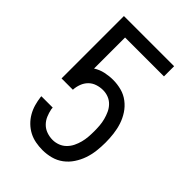

<svg xmlns="http://www.w3.org/2000/svg" viewBox="-218 -831 936 936"><g transform="rotate(45 250.0 -363.5)"><path d="M252 8Q228 8 204 3.5Q180 -1 159 -12Q138 -23 120.5 -40Q103 -57 91 -78Q79 -99 72.5 -122Q66 -145 63 -169V-174H141L142 -163Q146 -143 154 -124Q162 -105 176.5 -90.5Q191 -76 211 -69Q231 -62 252 -62Q271 -62 289.5 -69Q308 -76 322 -90Q336 -104 344.5 -121.5Q353 -139 358 -158Q363 -177 364.5 -196.5Q366 -216 366 -235Q366 -255 364.5 -274Q363 -293 358 -312Q353 -331 345 -348.5Q337 -366 323.5 -380Q310 -394 292 -401Q274 -408 254 -408Q234 -408 214 -401.5Q194 -395 179.5 -380.5Q165 -366 157.5 -346Q150 -326 149 -305H71V-735H417V-665H149V-451Q172 -466 199.5 -472Q227 -478 254 -478Q283 -478 311.5 -470.5Q340 -463 363.5 -445Q387 -427 403 -402.5Q419 -378 428 -350.5Q437 -323 440.5 -293.5Q444 -264 444 -235Q444 -206 440.5 -176.5Q437 -147 427.5 -119.5Q418 -92 401.5 -67Q385 -42 361.5 -24.5Q338 -7 309.5 0.5Q281 8 252 8Z"/></g></svg>

Font: Iosevka www.saffi
Style: Regular
Weight: 400
Monospace: yes
Designer: Belleve Invis
Foundry: Belleve Invis
Version: Version 22.0.2; ttfautohint (v1.8.3)